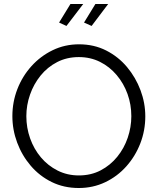

<svg xmlns="http://www.w3.org/2000/svg" viewBox="-20 -937 791 962"><path d="M375 5Q300 5 239 -25Q178 -55 134 -106.5Q90 -158 66 -222.5Q42 -287 42 -355Q42 -426 67 -490.5Q92 -555 137.5 -605.5Q183 -656 244 -685.5Q305 -715 376 -715Q451 -715 512 -684Q573 -653 616.5 -601Q660 -549 684 -485Q708 -421 708 -354Q708 -283 683 -218.5Q658 -154 613 -103.5Q568 -53 507 -24Q446 5 375 5ZM112 -355Q112 -297 131 -243.5Q150 -190 185 -148.5Q220 -107 268.5 -82.5Q317 -58 375 -58Q436 -58 484.5 -83.5Q533 -109 567.5 -151.5Q602 -194 620 -247Q638 -300 638 -355Q638 -413 619 -466Q600 -519 564.5 -561Q529 -603 481 -627Q433 -651 375 -651Q315 -651 266.5 -626Q218 -601 183.5 -558.5Q149 -516 130.5 -463Q112 -410 112 -355ZM313 -807 276 -824 333 -917H397ZM439 -807 401 -824 458 -917H522Z"/></svg>

Font: Raleway Thin
Style: Regular
Weight: 400
Version: Version 4.026